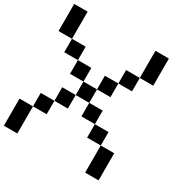

<svg xmlns="http://www.w3.org/2000/svg" viewBox="-218 -1183 1325 1365"><g transform="rotate(30 444.5 -500.0)"><path d="M0 0Q0 -55.7 0 -222.7Q27.3 -222.7 110.4 -222.7Q110.4 -167 110.4 0Q83 0 0 0ZM667 0Q667 -55.7 667 -222.7Q694.3 -222.7 777.3 -222.7Q777.3 -167 777.3 0Q750 0 667 0ZM110.4 -222.7Q110.4 -250 110.4 -333Q138.7 -333 222.7 -333Q222.7 -305.7 222.7 -222.7Q194.3 -222.7 110.4 -222.7ZM554.7 -222.7Q554.7 -250 554.7 -333Q583 -333 667 -333Q667 -305.7 667 -222.7Q638.7 -222.7 554.7 -222.7ZM222.7 -333Q222.7 -360.4 222.7 -444.3Q250 -444.3 333 -444.3Q333 -417 333 -333Q305.7 -333 222.7 -333ZM444.3 -333Q444.3 -360.4 444.3 -444.3Q471.7 -444.3 554.7 -444.3Q554.7 -417 554.7 -333Q527.3 -333 444.3 -333ZM333 -444.3Q333 -471.7 333 -554.7Q360.4 -554.7 444.3 -554.7Q444.3 -527.3 444.3 -444.3Q417 -444.3 333 -444.3ZM222.7 -554.7Q222.7 -583 222.7 -667Q250 -667 333 -667Q333 -638.7 333 -554.7Q305.7 -554.7 222.7 -554.7ZM444.3 -554.7Q444.3 -583 444.3 -667Q471.7 -667 554.7 -667Q554.7 -638.7 554.7 -554.7Q527.3 -554.7 444.3 -554.7ZM110.4 -667Q110.4 -694.3 110.4 -777.3Q138.7 -777.3 222.7 -777.3Q222.7 -750 222.7 -667Q194.3 -667 110.4 -667ZM554.7 -667Q554.7 -694.3 554.7 -777.3Q583 -777.3 667 -777.3Q667 -750 667 -667Q638.7 -667 554.7 -667ZM0 -777.3Q0 -833 0 -1000Q27.3 -1000 110.4 -1000Q110.4 -944.3 110.4 -777.3Q89.8 -777.3 27.3 -777.3Q20.5 -777.3 0 -777.3ZM667 -777.3Q667 -833 667 -1000Q694.3 -1000 777.3 -1000Q777.3 -944.3 777.3 -777.3Q750 -777.3 667 -777.3Z"/></g></svg>

Font: Ingsat TST_CRD
Style: Regular
Weight: 300
Designer: Tofik Waleny
Version: 1.0